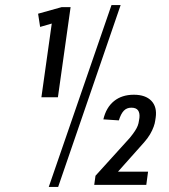

<svg xmlns="http://www.w3.org/2000/svg" viewBox="-20 -728 667 756"><path d="M208 -345H143L188 -665L214 -644L138 -622L130 -674L223 -700H258ZM419 -708H455L209 8H172ZM356 -36 491 -185Q504 -201 511.5 -212.5Q519 -224 522.5 -233.5Q526 -243 527 -252L529 -264Q531 -283 523.5 -293.5Q516 -304 497 -304Q479 -304 467.5 -292Q456 -280 448 -254L387 -258Q398 -305 429 -330Q460 -355 507 -355Q553 -355 576 -331Q599 -307 593 -265L591 -252Q590 -243 585 -229Q580 -215 571 -199.5Q562 -184 547 -167L408 -11L404 -52H563L556 0H351Z"/></svg>

Font: Pathway Extreme Condensed
Style: Italic
Weight: 400
Width: 3
Italic angle: -8°
Version: Version 1.001;gftools[0.9.26]